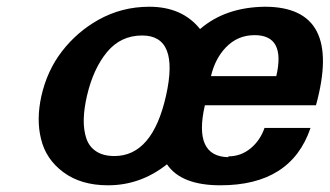

<svg xmlns="http://www.w3.org/2000/svg" viewBox="-20 -535 974 567"><path d="M654.8 -70.8 653.8 -73.2Q690.9 -73.2 719.5 -96.4Q748 -119.6 761.2 -157.2H897Q839.8 12.2 630.9 12.2Q515.1 12.2 473.1 -49.8Q395 12.2 298.8 12.2Q219.2 12.2 167.2 -26.4Q115.2 -64.9 101.1 -125Q86.9 -181.6 102.1 -251Q119.1 -326.7 163.3 -383.8Q207.5 -440.9 270 -476.1Q339.4 -515.1 420.9 -515.1Q518.1 -515.1 570.8 -449.2Q645.5 -513.7 762.2 -515.1Q993.2 -515.1 913.1 -224.1H585Q550.3 -72.3 654.8 -70.8ZM795.9 -310.1Q824.2 -431.2 731.9 -431.2Q681.6 -431.2 647 -395Q615.2 -361.8 603 -310.1ZM236.8 -252Q228 -213.9 227.3 -182.6Q226.6 -151.4 234.9 -126.5Q243.2 -101.6 264.2 -87.9Q285.2 -74.2 317.9 -74.2Q430.2 -74.2 470.2 -252Q510.3 -430.2 399.9 -430.2Q336.4 -430.2 295.9 -381.1Q255.4 -332 236.8 -252Z"/></svg>

Font: Perun
Style: Bold Italic
Weight: 700
Italic angle: -12°
Foundry: Copyright (c) Stefan Peev, Context Ltd, 2016
Version: Version 001.000